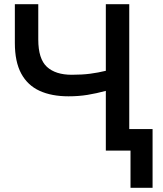

<svg xmlns="http://www.w3.org/2000/svg" viewBox="-20 -720 777 918"><path d="M604 178V0H486V-285.5Q441.5 -273.5 399 -266.5Q356.5 -259.5 307.5 -259.5Q226.5 -259.5 169.2 -285.8Q112 -312 81.5 -368.2Q51 -424.5 51 -514.5V-700H163V-531Q163 -438.5 204.2 -400.5Q245.5 -362.5 323 -362.5Q372.5 -362.5 410.8 -367.5Q449 -372.5 486 -381.5V-700H598V-103H709.5V178Z"/></svg>

Font: Geologica EX
Style: Regular
Weight: 400
Designer: Sindre Bremnes, Frode Helland
Foundry: Monokrom Skriftforlag AS
Version: Version 1.010;gftools[0.9.28]